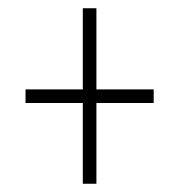

<svg xmlns="http://www.w3.org/2000/svg" viewBox="-20 -526 435 466"><path d="M181 -80V-276H42V-309H181V-506H214V-309H353V-276H214V-80Z"/></svg>

Font: Georama Condensed ExtraLight
Style: Regular
Weight: 200
Width: 3
Designer: Jean-Baptiste Levee
Foundry: Production Type
Version: Version 1.000